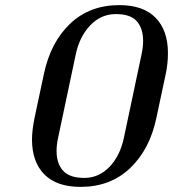

<svg xmlns="http://www.w3.org/2000/svg" viewBox="-20 -720 676 750"><path d="M295 10Q201 10 153 -39Q105 -88 105 -175Q105 -210 115 -260L151 -429Q177 -554 253.5 -627Q330 -700 446 -700Q540 -700 588 -650.5Q636 -601 636 -513Q636 -470 627 -429L591 -260Q565 -136 488 -63Q411 10 295 10ZM539 -560Q539 -609 514.5 -637Q490 -665 432.5 -665Q375 -665 333 -621.5Q291 -578 276 -508L207 -182Q201 -155 201 -130Q201 -81 226.5 -53Q252 -25 309 -25Q366 -25 407.5 -68Q449 -111 464 -182L533 -508Q539 -535 539 -560Z"/></svg>

Font: Trochut
Style: Italic
Weight: 400
Italic angle: -12°
Designer: Andreu Balius
Foundry: Andreu Balius
Version: Version 1.001